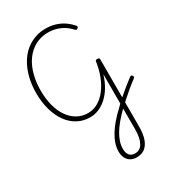

<svg xmlns="http://www.w3.org/2000/svg" viewBox="-399 -1347 1968 2198"><g transform="rotate(-30 585.0 -248.0)"><path d="M740 652Q694 652 660 632Q626 612 608 575.5Q590 539 590 489Q590 439 607.5 386Q625 333 658.5 278.5Q692 224 738.5 170Q785 116 843 62Q891 14 940 -29Q989 -72 1037 -111Q1085 -150 1132 -185Q1143 -193 1150.5 -191.5Q1158 -190 1166 -179Q1171 -169 1169.5 -161.5Q1168 -154 1158 -146Q1109 -110 1059 -68.5Q1009 -27 959.5 18Q910 63 861 110Q813 158 773.5 206Q734 254 706 301.5Q678 349 663 396Q648 443 648 488Q648 542 672.5 572.5Q697 603 745 603Q812 603 847 541Q882 479 882 362V-364Q858 -284 820 -219Q782 -154 733 -108Q684 -62 627.5 -37Q571 -12 508 -12Q419 -12 345.5 -51Q272 -90 219 -163Q166 -236 137 -336.5Q108 -437 108 -560Q108 -647 123 -724Q138 -801 166.5 -867Q195 -933 235.5 -985Q276 -1037 327.5 -1073Q379 -1109 439.5 -1128.5Q500 -1148 568 -1148Q633 -1148 690.5 -1131.5Q748 -1115 798 -1082.5Q848 -1050 891 -1001Q899 -993 899 -985Q899 -977 889 -968Q879 -958 871 -959Q863 -960 853 -970Q815 -1012 770.5 -1039.5Q726 -1067 675.5 -1081Q625 -1095 568 -1095Q509 -1095 456 -1077.5Q403 -1060 358 -1027Q313 -994 277.5 -947Q242 -900 217.5 -840Q193 -780 180 -710Q167 -640 167 -560Q167 -449 191.5 -357.5Q216 -266 262 -201Q308 -136 371.5 -101Q435 -66 512 -66Q581 -66 642 -101Q703 -136 752 -199Q801 -262 834.5 -347Q868 -432 882 -531Q882 -541 888.5 -546Q895 -551 909 -551Q937 -551 937 -531V360Q937 455 914.5 520Q892 585 848.5 618.5Q805 652 740 652Z"/></g></svg>

Font: Playwrite CL ExtraLight
Style: Regular
Weight: 200
Designer: Veronika Burian, José Scaglione
Foundry: TypeTogether
Version: Version 1.002